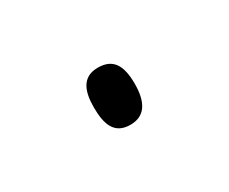

<svg xmlns="http://www.w3.org/2000/svg" viewBox="-33 -133 247 207"><g transform="rotate(-30 90.5 -29.5)"><path d="M65 -30C65 -9 70 6 90 6C108 6 116 -7 116 -30C116 -53 109 -65 90 -65C70 -65 65 -49 65 -30Z"/></g></svg>

Font: Noto Sans Bengali ExtraCondensed Thin
Style: Regular
Weight: 100
Width: 2
Designer: Joana Ranito - Universal Thirst; Jelle Bosma - Monotype Design Team
Foundry: Universal Thirst ehf.
Version: Version 3.000